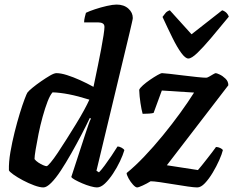

<svg xmlns="http://www.w3.org/2000/svg" viewBox="-20 -820 1030 840"><path d="M170 0Q154 0 129.5 -9Q105 -18 80.5 -31Q56 -44 38.5 -56.5Q21 -69 19 -75Q18 -111 25.5 -154.5Q33 -198 44 -242Q55 -286 66.5 -323.5Q78 -361 87.5 -386Q97 -411 100 -415Q105 -422 122 -436Q139 -450 160 -464.5Q181 -479 199 -489.5Q217 -500 227 -500Q246 -500 273 -491.5Q300 -483 330 -469.5Q360 -456 389 -440Q391 -450 396.5 -476Q402 -502 409 -536.5Q416 -571 422.5 -605Q429 -639 433 -665.5Q437 -692 437 -702Q437 -713 429.5 -717.5Q422 -722 410 -722H348Q348 -733 351 -745Q354 -757 356 -764Q370 -771 395.5 -779.5Q421 -788 447.5 -794Q474 -800 490 -800Q522 -800 541.5 -782.5Q561 -765 561 -741Q561 -737 556.5 -718Q552 -699 547 -677L402 -73L413 -66Q423 -76 437.5 -95.5Q452 -115 467.5 -138Q483 -161 494 -179Q503 -179 512.5 -173.5Q522 -168 524 -163Q518 -142 505 -114.5Q492 -87 474.5 -60.5Q457 -34 439 -17Q421 0 404 0Q394 0 376 -5Q358 -10 339.5 -18Q321 -26 307.5 -33.5Q294 -41 292 -46L353 -233Q361 -257 367.5 -276Q374 -295 378 -301L373 -304Q357 -270 335.5 -229Q314 -188 291 -147.5Q268 -107 246 -73.5Q224 -40 204 -20Q184 0 170 0ZM184 -93Q188 -93 201.5 -109Q215 -125 233 -152Q251 -179 271.5 -211.5Q292 -244 312 -276.5Q332 -309 347.5 -337.5Q363 -366 371 -384Q320 -400 281 -407.5Q242 -415 210 -416Q199 -404 188 -375.5Q177 -347 166.5 -309Q156 -271 148.5 -233.5Q141 -196 136 -166Q131 -136 131 -124Q137 -116 147.5 -109Q158 -102 168.5 -97.5Q179 -93 184 -93ZM580 0Q573 0 562 -12Q551 -24 542.5 -39.5Q534 -55 534 -63Q570 -92 611 -135Q652 -178 692.5 -227.5Q733 -277 768.5 -326Q804 -375 829 -415L688 -424L652 -326Q646 -324 632 -323Q618 -322 604 -322Q599 -340 594.5 -369.5Q590 -399 589 -427Q592 -435 605.5 -447Q619 -459 636.5 -471Q654 -483 669 -491.5Q684 -500 689 -500Q696 -500 722 -497Q748 -494 780.5 -490Q813 -486 841.5 -483Q870 -480 882 -480Q887 -480 895.5 -485Q904 -490 912.5 -495Q921 -500 924 -500Q928 -500 941 -494Q954 -488 966.5 -476Q979 -464 979 -447L710 -97L846 -76Q853 -84 863.5 -97Q874 -110 886 -125.5Q898 -141 908.5 -154.5Q919 -168 925 -177Q934 -177 943.5 -172.5Q953 -168 955 -163Q951 -146 939 -119Q927 -92 910.5 -64.5Q894 -37 876.5 -18.5Q859 0 843 0Q830 0 802 -4Q774 -8 741 -13.5Q708 -19 680 -23Q652 -27 639 -27Q623 -17 604.5 -8.5Q586 0 580 0ZM804 -564Q791 -564 773 -588.5Q755 -613 734.5 -654.5Q714 -696 691 -746Q698 -756 704.5 -763.5Q711 -771 723 -775L818 -670L952 -775Q964 -771 971.5 -763Q979 -755 981 -747Q940 -697 904.5 -655Q869 -613 843.5 -588.5Q818 -564 804 -564Z"/></svg>

Font: Texturina 12pt
Style: Bold Italic
Weight: 700
Italic angle: -11°
Designer: Guillermo Torres Carreño
Foundry: Omnibus-Type
Version: Version 1.002